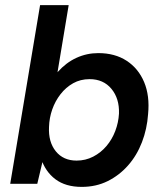

<svg xmlns="http://www.w3.org/2000/svg" viewBox="-20 -720 633 752"><path d="M20 0 137 -700H249L148 -93L126 0ZM365 -512Q430 -512 476 -482Q522 -452 544.5 -398.5Q567 -345 560 -273Q556 -215 536 -163Q516 -111 481.5 -72Q447 -33 401.5 -10.5Q356 12 300 12Q237 12 197 -18Q157 -48 140 -101.5Q123 -155 129 -224Q133 -295 153.5 -348.5Q174 -402 206.5 -438.5Q239 -475 279.5 -493.5Q320 -512 365 -512ZM331 -410Q295 -410 266.5 -394Q238 -378 217 -351Q196 -324 184.5 -291Q173 -258 172 -223Q169 -164 198.5 -127.5Q228 -91 280 -91Q315 -91 345 -106.5Q375 -122 397 -148Q419 -174 431.5 -207Q444 -240 446 -275Q448 -334 416.5 -372Q385 -410 331 -410Z"/></svg>

Font: Figtree Light SemiBold
Style: Italic
Weight: 600
Italic angle: -9.5°
Version: Version 2.001;gftools[0.9.30]